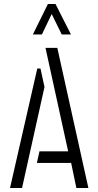

<svg xmlns="http://www.w3.org/2000/svg" viewBox="-20 -938 489 958"><path d="M144 -766 219 -918H257L334 -766H288L238 -868L189 -766ZM361 0 335 -125H164L177 -183H320L207 -699H266L421 0ZM30 0 166 -596H182L202 -504L90 0Z"/></svg>

Font: Stick No Bills Light
Style: Regular
Weight: 300
Version: Version 2.000